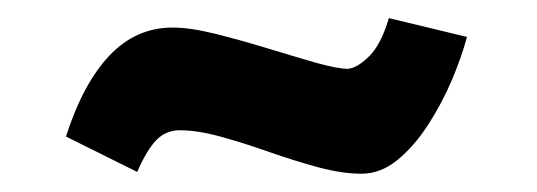

<svg xmlns="http://www.w3.org/2000/svg" viewBox="-20 -591 585 209"><path d="M129.4 -403.8 51.8 -442.4Q70.3 -500 99.1 -530.5Q127.9 -561 168 -561Q187 -561 214.4 -554.2Q241.7 -547.4 270.5 -538.6Q299.3 -529.8 323.2 -522.9Q347.2 -516.1 358.9 -516.1Q369.1 -517.1 382.1 -530Q395 -543 403.3 -571.3L488.3 -550.8Q482.9 -530.3 472.2 -504.6Q461.4 -479 446.3 -455.6Q431.2 -432.1 412.8 -417Q394.5 -401.9 373.5 -401.9Q352.5 -401.9 326.4 -408.9Q300.3 -416 273.2 -425.5Q246.1 -435.1 220.7 -442.1Q195.3 -449.2 175.8 -449.2Q160.2 -449.2 149.7 -438Q139.2 -426.8 129.4 -403.8Z"/></svg>

Font: Antonio SemiBold
Style: Regular
Weight: 600
Designer: Vernon Adams
Foundry: Vernon Adams
Version: Version 1.002